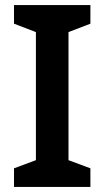

<svg xmlns="http://www.w3.org/2000/svg" viewBox="-20 -827 410 754"><path d="M335 -93V-166L249 -198V-701L335 -734V-807H35V-734L121 -701V-198L35 -166V-93Z"/></svg>

Font: Noto Sans Kannada UI SemiBold
Style: Regular
Weight: 600
Designer: Jelle Bosma - Monotype Design Team
Foundry: Monotype Imaging Inc.
Version: Version 2.005